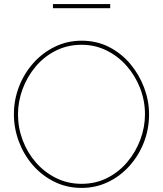

<svg xmlns="http://www.w3.org/2000/svg" viewBox="-20 -914 797 939"><path d="M379 5Q306 5 245 -25.5Q184 -56 140 -107Q96 -158 72 -222.5Q48 -287 48 -355Q48 -426 73 -490.5Q98 -555 143 -605.5Q188 -656 248.5 -685.5Q309 -715 379 -715Q453 -715 513.5 -684Q574 -653 617.5 -601Q661 -549 685 -485Q709 -421 709 -355Q709 -283 684 -218.5Q659 -154 614 -103.5Q569 -53 509 -24Q449 5 379 5ZM68 -355Q68 -289 91 -228Q114 -167 156 -119Q198 -71 255 -43Q312 -15 379 -15Q448 -15 505 -44Q562 -73 603 -122Q644 -171 666.5 -231.5Q689 -292 689 -355Q689 -421 665.5 -482Q642 -543 600 -591Q558 -639 501.5 -667Q445 -695 379 -695Q310 -695 252.5 -666Q195 -637 154 -588Q113 -539 90.5 -478.5Q68 -418 68 -355ZM239 -874V-894H519V-874Z"/></svg>

Font: Raleway Thin Thin
Style: Regular
Weight: 250
Version: Version 4.026